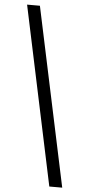

<svg xmlns="http://www.w3.org/2000/svg" viewBox="-65 -786 491 1071"><g transform="rotate(5 181.0 -250.0)"><path d="M42 -750H113.8L326.2 250H253.9Z"/></g></svg>

Font: Pattaya
Style: Regular
Weight: 400
Designer: Pablo Impallari / Thai characters Designed by Thanarat Vachiruckul and Suppakit Chalermlarp
Foundry: Pablo Impallari
Version: Version 1.007;September 16, 2023;FontCreator 15.0.0.2934 64-